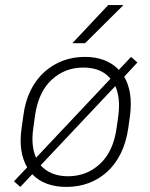

<svg xmlns="http://www.w3.org/2000/svg" viewBox="-20 -730 590 756"><path d="M35 -16 87 -71Q70 -100 64 -138.5Q58 -177 65 -225L72 -275Q79 -330 100 -373Q121 -416 153.5 -445.5Q186 -475 226.5 -490.5Q267 -506 314 -506Q399 -506 448 -455L496 -506L521 -484L469 -428Q486 -399 492 -361Q498 -323 492 -275L485 -225Q477 -170 456 -127Q435 -84 403 -54.5Q371 -25 330 -9.5Q289 6 242 6Q155 6 107 -44L60 6ZM248 -36Q321 -36 373.5 -84.5Q426 -133 439 -225L446 -275Q455 -344 434 -391L140 -79Q179 -36 248 -36ZM111 -225Q101 -156 122 -109L415 -420Q379 -464 308 -464Q235 -464 183 -415.5Q131 -367 118 -275ZM406 -710H466L315 -560H265Z"/></svg>

Font: Retni Sans Light
Style: Italic
Weight: 300
Italic angle: -8°
Designer: Vitaly Kuzmin
Foundry: ParaType Ltd.
Version: Version 1.00;June 10, 2019;FontCreator 11.5.0.2425 64-bit; t